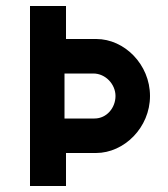

<svg xmlns="http://www.w3.org/2000/svg" viewBox="-20 -620 560 640"><path d="M291 -375C332 -375 365 -339 365 -300C365 -261 336 -225 295 -225H195V-375ZM200 -600H80V0H200V-110H300C394 -110 480 -195 480 -300C480 -405 395 -490 301 -490H200Z"/></svg>

Font: Gauge Heavy
Style: Bold
Weight: 900
Designer: Daniel Pimley
Foundry: Daniel Pimley
Version: Version 1.003;PS 001.001;hotconv 1.0.56